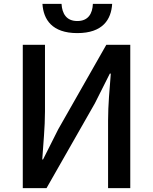

<svg xmlns="http://www.w3.org/2000/svg" viewBox="-20 -966 785 986"><path d="M97 0H219L467 -435L544 -588H549C543 -511 535 -427 535 -347V0H649V-736H526L279 -302L201 -147H197C202 -224 211 -313 211 -393V-736H97ZM198 -946C203 -866 247 -796 377 -796C508 -796 551 -866 556 -946H457C455 -896 433 -858 377 -858C321 -858 299 -896 296 -946Z"/></svg>

Font: Kinto Sans Med
Style: Regular
Weight: 500
Designer: Authors: Ryoko NISHIZUKA  (kana & ideographs); Paul D. Hunt (Latin, Greek & Cyrillic); Wenlong ZHANG  (bopomofo); Sandol
Foundry: Adobe Systems Incorporated, ookami Inc.
Version: Version 0.001